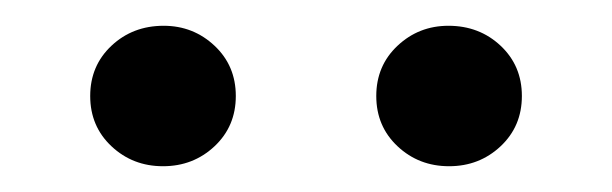

<svg xmlns="http://www.w3.org/2000/svg" viewBox="-20 -790 475 149"><path d="M107 -770Q130 -770 146.5 -754.5Q163 -739 163 -715.5Q163 -692 146.5 -676.5Q130 -661 106.5 -661Q83 -661 66.5 -676.5Q50 -692 50 -715.5Q50 -739 66.5 -754.5Q83 -770 107 -770ZM328 -770Q352 -770 368.5 -754.5Q385 -739 385 -715.5Q385 -692 368.5 -676.5Q352 -661 328.5 -661Q305 -661 288.5 -676.5Q272 -692 272 -715.5Q272 -739 288.5 -754.5Q305 -770 328 -770Z"/></svg>

Font: GenRyuMin TW R
Style: Regular
Weight: 400
Version: Version 1.501;PS 1;hotconv 16.6.51;makeotf.lib2.5.65220